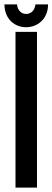

<svg xmlns="http://www.w3.org/2000/svg" viewBox="-37 -847 237 867"><path d="M123 -827C120 -798 101 -784 81 -784C62 -784 42 -798 40 -827H-17C-16 -758 32 -724 81 -724C130 -724 180 -759 180 -827ZM33 -703V0H130V-703Z"/></svg>

Font: Modon Arabic
Style: Bold
Weight: 700
Designer: Ahmedzaza
Foundry: Ahmedzaza
Version: Version 2.010